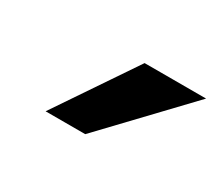

<svg xmlns="http://www.w3.org/2000/svg" viewBox="-49 -863 426 371"><g transform="rotate(30 163.5 -678.0)"><path d="M159.2 -589.8H70.8L189.9 -766.1H327.1Z"/></g></svg>

Font: Clear Sans Medium
Style: Italic
Weight: 500
Italic angle: -12°
Foundry: Intel Corporation
Version: Version 1.00